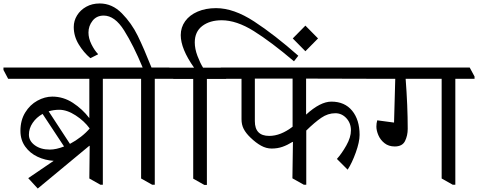

<svg xmlns="http://www.w3.org/2000/svg" viewBox="-51 -1035 2761 1109"><path d="M655 -593V-580H543V32H529L465 -4L467 -192L465 -193L167 54L112 -6L259 -106Q210 -109 166 -129.5Q122 -150 94.5 -188.5Q67 -227 67 -279Q67 -340 94.5 -385Q122 -430 165 -453.5Q208 -477 251 -477Q315 -477 370 -441Q425 -405 464 -354H465V-580H-4L-31 -631V-645H627ZM292 -401Q259 -401 230 -392L353 -204Q387 -222 417 -245.5Q447 -269 467 -293Q436 -336 386 -368.5Q336 -401 291 -401ZM237 -171Q273 -171 319 -189L195 -377Q159 -357 137.5 -325Q116 -293 116 -257Q116 -221 150 -196Q184 -171 237 -171Z M954 -593V-580H843V32H828L764 -4V-580H649L622 -631V-645H773Q720 -773 666 -859Q612 -945 548 -945Q507 -945 483.5 -915Q460 -885 460 -847Q460 -814 477 -779.5Q494 -745 515 -723V-721L471 -699Q432 -732 403.5 -779Q375 -826 375 -879Q375 -915 394 -946Q413 -977 447 -996Q481 -1015 525 -1015Q597 -1015 653 -958Q709 -901 744.5 -828.5Q780 -756 824 -645H927Z M954 0ZM1230 -918Q1161 -918 1117.5 -885Q1074 -852 1074 -790Q1074 -753 1089.5 -712Q1105 -671 1122 -644H1227L1255 -592V-579H1144V33H1129L1065 -3V-579H950L923 -630V-644H1070Q993 -753 993 -832Q993 -877 1018.5 -912.5Q1044 -948 1090.5 -968Q1137 -988 1197 -988Q1299 -988 1417 -911Q1535 -834 1672 -713L1647 -681Q1515 -793 1415 -855.5Q1315 -918 1229 -918ZM1786 -813 1713 -739 1640 -813 1713 -887Z M1717 -581V-373Q1799 -448 1863 -448Q1940 -448 1983 -395.5Q2026 -343 2026 -256Q2026 -215 2004 -154Q1982 -93 1957 -55L1895 -117Q1923 -148 1949.5 -195Q1976 -242 1976 -282Q1976 -324 1949.5 -352.5Q1923 -381 1886 -381Q1843 -381 1804.5 -354.5Q1766 -328 1718 -281V32H1704L1638 -5L1641 -215H1638Q1609 -197 1580.5 -187Q1552 -177 1518 -177Q1487 -177 1457 -193.5Q1427 -210 1395 -241Q1369 -266 1356.5 -290.5Q1344 -315 1344 -346V-580H1251L1224 -631V-645H2051L2079 -593V-580ZM1639 -303V-581H1421V-335Q1421 -250 1504 -250Q1570 -250 1639 -303Z M2690 -593V-580H2579V32H2564L2500 -4V-580H2292Q2304 -424 2304 -291Q2304 -252 2288.5 -220.5Q2273 -189 2229 -189Q2194 -189 2170 -208Q2146 -227 2134.5 -254Q2123 -281 2123 -304Q2123 -323 2128 -340L2225 -327L2232 -580H2075L2048 -631V-645H2662Z"/></svg>

Font: Grenzecho Serif
Style: Serif-Regular
Weight: 400
Designer: Dan Reynolds
Foundry: Dan Reynolds
Version: Version 1.001; ttfautohint (v1.1) -l 5 -r 5 -G 72 -x 0 -D la